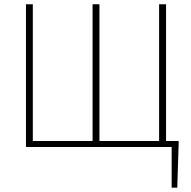

<svg xmlns="http://www.w3.org/2000/svg" viewBox="-20 -680 882 888"><path d="M100.1 0V-660.2H131.8V-27.8H408.2V-660.2H439.9V-27.8H715.8V-660.2H748V-27.8H806.2V-12.2L799.8 188H773.9V0Z"/></svg>

Font: Source Sans 3 ExtraLight
Style: Regular
Weight: 200
Designer: Paul D. Hunt
Foundry: Adobe
Version: Version 3.052;hotconv 1.1.0;makeotfexe 2.6.0